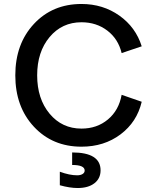

<svg xmlns="http://www.w3.org/2000/svg" viewBox="-20 -729 771 966"><path d="M390 -709Q498 -709 580.5 -650.5Q663 -592 693 -496L592 -462Q575 -533 520 -575Q465 -617 390 -617Q292 -617 229.5 -542.5Q167 -468 167 -350Q167 -232 229.5 -157Q292 -82 390 -82Q468 -82 523 -128Q578 -174 592 -252L693 -217Q669 -115 586.5 -53Q504 9 390 9Q244 9 150.5 -91.5Q57 -192 57 -350Q57 -508 150.5 -608.5Q244 -709 390 -709ZM281 203V135Q330 153 368 153Q385 153 395.5 146.5Q406 140 406 129Q406 101 343 101V38Q486 38 486 128Q486 169 455 193Q424 217 371 217Q331 217 281 203Z"/></svg>

Font: LT Superior Semi-bold
Style: Regular
Weight: 600
Designer: Daniel Lyons
Foundry: LyonsType
Version: Version 1.0